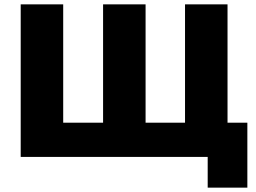

<svg xmlns="http://www.w3.org/2000/svg" viewBox="-20 -720 1175 881"><path d="M1024 -700V0H75V-700H270V-157H453V-700H648V-157H829V-700ZM1115 -157V141H933V0H825V-157Z"/></svg>

Font: Montserrat Alternates ExtraBold
Style: Regular
Weight: 800
Designer: Julieta Ulanovsky
Foundry: Julieta Ulanovsky
Version: Version 7.200